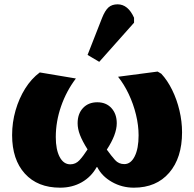

<svg xmlns="http://www.w3.org/2000/svg" viewBox="-20 -854 898 888"><path d="M258 14Q154 14 95 -51Q36 -116 36 -229Q36 -288 52 -343.5Q68 -399 96.5 -444.5Q125 -490 164 -519L331 -491Q287 -433 262.5 -362.5Q238 -292 238 -220Q238 -162 256 -128Q274 -94 305 -94Q330 -94 347.5 -113Q365 -132 385 -163Q361 -201 350 -229.5Q339 -258 339 -284Q339 -328 364 -354.5Q389 -381 430 -381Q471 -381 495.5 -354Q520 -327 520 -284Q520 -232 474 -162Q495 -133 512 -114Q529 -95 555 -95Q585 -95 603 -131Q621 -167 621 -228Q621 -274 609 -323.5Q597 -373 575.5 -418.5Q554 -464 526 -499L709 -523L726 -513Q754 -483 776 -438.5Q798 -394 810 -343Q822 -292 822 -242Q822 -124 762.5 -55Q703 14 599 14Q544 14 497.5 -12.5Q451 -39 430 -81H427Q402 -36 358 -11Q314 14 258 14ZM439 -568 385 -600 452 -771Q466 -806 482 -820Q498 -834 524 -834Q572 -834 600 -772V-749Z"/></svg>

Font: Literata 12pt ExtraBold
Style: Regular
Weight: 800
Designer: Latin by Veronika Burian and Jose Scaglione. Greek by Irene Vlachou. Cyrillic by Vera Evstafieva.
Foundry: TypeTogether
Version: Version 3.002